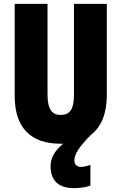

<svg xmlns="http://www.w3.org/2000/svg" viewBox="-20 -734 628 994"><path d="M365 97C365 65 388 27 452 -37C505 -78 533 -147 533 -242V-714H363V-247C363 -167 342 -139 294 -139C249 -139 226 -168 226 -246V-714H56V-238C56 -72 140 10 292 10C297 10 302 10 307 10C260 49 242 85 242 127C242 196 278 240 363 240C389 240 424 236 448 227V119C438 125 412 130 399 130C380 130 365 119 365 97Z"/></svg>

Font: Noto Sans Telugu ExtraCondensed Black
Style: Regular
Weight: 900
Width: 2
Designer: Jelle Bosma - Monotype Design Team
Foundry: Monotype Imaging Inc.
Version: Version 2.005